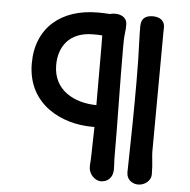

<svg xmlns="http://www.w3.org/2000/svg" viewBox="-55 -829 890 898"><g transform="rotate(5 390.5 -380.0)"><path d="M571.8 -34.2C572.8 -2.9 599.1 15.1 626.5 15.1C652.8 15.1 686 -4.4 686 -38.6C686 -66.9 684.1 -85.9 682.1 -105C680.7 -118.2 679.7 -128.4 679.2 -141.6L682.1 -704.1C682.1 -711.4 682.6 -719.2 682.6 -727.1C682.6 -764.2 653.3 -774.9 627 -774.9C599.1 -774.9 571.8 -765.6 571.8 -722.7C571.8 -698.2 572.3 -674.3 573.2 -652.8C583 -441.9 570.3 -25.9 571.8 -34.2ZM394 -46.4C394 -14.6 423.3 15.1 450.7 15.1C482.9 15.1 507.3 -6.8 507.3 -45.4C507.3 -59.1 506.3 -77.6 505.4 -92.8C505.4 -270.5 500.5 -444.8 500.5 -618.7C500.5 -665 502.4 -679.2 503.9 -690.4C504.9 -699.7 505.9 -707 505.9 -724.6C505.9 -760.3 475.6 -771.5 449.7 -771.5C441.4 -771.5 430.7 -770 424.8 -768.1C401.9 -770 378.9 -770 368.2 -770C196.8 -770 81.5 -673.8 81.5 -506.3C81.5 -310.5 250.5 -235.4 386.7 -235.4H399.4C396.5 -83.5 395.5 -79.6 395.5 -77.1C394.5 -69.3 394 -58.1 394 -46.4ZM399.4 -337.9C295.4 -338.9 195.8 -390.1 195.8 -508.8C195.8 -592.3 241.7 -666.5 356.4 -666.5C368.2 -666.5 383.8 -666.5 398.4 -665C398.9 -654.3 399.4 -634.8 399.4 -337.9Z"/></g></svg>

Font: Autour One
Style: Regular
Weight: 400
Designer: Eben Sorkin
Foundry: Eben Sorkin
Version: Version 1.002